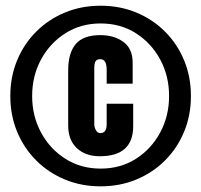

<svg xmlns="http://www.w3.org/2000/svg" viewBox="-20 -762 715 682"><path d="M337.4 -100.1Q269 -100.1 210.7 -124.3Q152.3 -148.4 108.6 -192.1Q64.9 -235.8 40.8 -294.2Q16.6 -352.5 16.6 -420.9Q16.6 -489.3 40.8 -547.6Q64.9 -606 108.6 -649.7Q152.3 -693.4 210.7 -717.5Q269 -741.7 337.4 -741.7Q405.8 -741.7 464.1 -717.5Q522.5 -693.4 566.2 -649.7Q609.9 -606 634 -547.6Q658.2 -489.3 658.2 -420.9Q658.2 -352.5 634 -294.2Q609.9 -235.8 566.2 -192.1Q522.5 -148.4 464.1 -124.3Q405.8 -100.1 337.4 -100.1ZM337.4 -163.1Q408.2 -163.1 462.9 -198Q517.6 -232.9 549.1 -291.5Q580.6 -350.1 580.6 -420.9Q580.6 -492.2 549.1 -550.5Q517.6 -608.9 462.9 -643.8Q408.2 -678.7 337.4 -678.7Q267.1 -678.7 212.2 -643.8Q157.2 -608.9 125.7 -550.5Q94.2 -492.2 94.2 -420.9Q94.2 -350.1 125.7 -291.5Q157.2 -232.9 212.2 -198Q267.1 -163.1 337.4 -163.1ZM334.5 -207Q283.7 -207 252.9 -235.8Q222.2 -264.6 222.2 -316.4V-512.2Q222.2 -573.7 249 -605.5Q275.9 -637.2 336.4 -637.2Q385.7 -637.2 418.5 -613Q451.2 -588.9 451.2 -539.6V-464.8H358.9V-514.2Q358.9 -551.8 336.4 -551.8Q322.8 -551.8 318.8 -543.2Q314.9 -534.7 314.9 -520.5V-320.8Q314.9 -310.1 320.6 -299.6Q326.2 -289.1 336.4 -289.1Q358.9 -289.1 358.9 -320.8V-393.6H453.1V-314Q453.1 -207 334.5 -207Z"/></svg>

Font: webenart
Style: Regular
Weight: 400
Designer: Vernon Adams
Foundry: Vernon Adams
Version: Version 2.116; ttfautohint (v1.8.3)